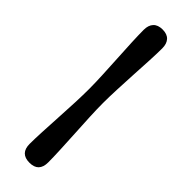

<svg xmlns="http://www.w3.org/2000/svg" viewBox="-306 -777 940 940"><g transform="rotate(45 164.0 -307.0)"><path d="M116 -306.5Q116 -347 113.5 -400.5Q111 -454 107.8 -510.8Q104.5 -567.5 102.2 -617.8Q100 -668 100 -701.5Q100 -733 116.2 -750.5Q132.5 -768 164.5 -768Q196.5 -768 212.5 -750.5Q228.5 -733 228.5 -701.5Q228.5 -668 226 -617.5Q223.5 -567 220.2 -510.5Q217 -454 214.8 -400.2Q212.5 -346.5 212.5 -306.5Q212.5 -266.5 215 -213Q217.5 -159.5 220.8 -102.8Q224 -46 226.2 4.2Q228.5 54.5 228.5 88.5Q228.5 154.5 164.5 154.5Q100 154.5 100 88.5Q100 54.5 102.5 4.2Q105 -46 108.2 -102.8Q111.5 -159.5 113.8 -213Q116 -266.5 116 -306.5Z"/></g></svg>

Font: Fraunces 9pt SuperSoft Black
Style: Regular
Weight: 900
Version: Version 1.000;[b76b70a41]